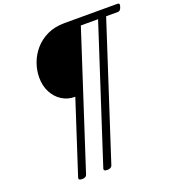

<svg xmlns="http://www.w3.org/2000/svg" viewBox="-211 -1038 1447 1591"><g transform="rotate(-20 512.5 -242.5)"><path d="M238 390Q202 390 210 366L417 -271H410Q351 -271 300.5 -302.5Q250 -334 220 -391Q190 -448 190 -522Q190 -585 212.5 -647.5Q235 -710 279.5 -761.5Q324 -813 389.5 -844Q455 -875 542 -875H1009Q1020 -875 1023.5 -868Q1027 -861 1021 -843Q1015 -825 1007.5 -817.5Q1000 -810 988 -810H885L503 366Q495 390 459 390Q424 390 432 366L814 -810H662L280 366Q273 390 238 390Z"/></g></svg>

Font: Playwrite DK Loopet Light
Style: Regular
Weight: 300
Version: Version 1.003